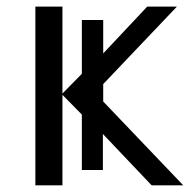

<svg xmlns="http://www.w3.org/2000/svg" viewBox="-20 -555 573 575"><path d="M167 0H85.9V-535.2H167V-274.9L225.1 -334V-495.1H289.1V-395L420.9 -535.2H509.8L289.1 -303.2V-251L528.8 0H434.1L288.1 -153.8V-45.9H225.1V-211.9L167 -271Z"/></svg>

Font: OpenSans
Style: Regular
Weight: 400
Foundry: Ascender Corporation
Version: Version 1.10